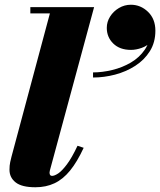

<svg xmlns="http://www.w3.org/2000/svg" viewBox="-20 -780 676 810"><path d="M129.5 10Q72 10 46 -10.5Q20 -31 20 -64Q20 -82 23 -95.8Q26 -109.5 28.5 -119L190.5 -723.5H108V-750H377L192.5 -68.5Q191.5 -64 190.2 -59.8Q189 -55.5 189 -52Q189 -38 199.5 -38Q210 -38 225.8 -48.5Q241.5 -59 262.2 -86.5Q283 -114 307 -165L333 -156.5Q305.5 -97 275.5 -60.2Q245.5 -23.5 209.8 -6.8Q174 10 129.5 10ZM372.5 -453V-474.5Q411.5 -474.5 453.8 -484.8Q496 -495 532.2 -516.2Q568.5 -537.5 591.2 -571Q614 -604.5 614 -650.5H635Q635 -622.5 618.2 -604.5Q601.5 -586.5 577.8 -578Q554 -569.5 532.5 -569.5Q485.5 -569.5 458 -596.2Q430.5 -623 430.5 -662.5Q430.5 -688 444.5 -710.2Q458.5 -732.5 481.8 -746.2Q505 -760 532 -760Q573.5 -760 604.5 -730Q635.5 -700 635.5 -650.5Q635.5 -601 612.2 -564Q589 -527 550.5 -502.2Q512 -477.5 465.5 -465.2Q419 -453 372.5 -453Z"/></svg>

Font: Bodoni Moda 9pt Black
Style: Italic
Weight: 900
Italic angle: -13°
Designer: Owen Earl
Foundry: indestructible type
Version: Version 2.004